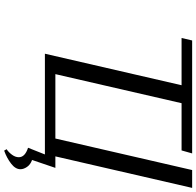

<svg xmlns="http://www.w3.org/2000/svg" viewBox="-30 -710 934 913"><g transform="rotate(90 436.5 -253.0)"><path d="M777.8 -49.8 740.2 61Q762.2 68.8 773.2 85Q784.2 101.1 784.2 116.2Q784.2 140.1 757.6 160.6Q731 181.2 695.8 193.8L689 182.1Q703.6 172.4 715.3 156.5Q727.1 140.6 727.1 124Q727.1 94.7 682.1 80.1L713.9 0H234.9L384.8 -649.9H160.2L171.9 -700.2H709L694.8 -649.9H470.2L332 -49.8H638.2L788.1 -700.2H873L723.1 -49.8Z"/></g></svg>

Font: Pfennig
Style: Italic
Weight: 500
Italic angle: -13°
Version: Version 20120410 ; ttfautohint (v0.8)